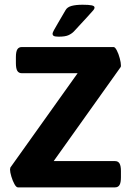

<svg xmlns="http://www.w3.org/2000/svg" viewBox="-20 -811 575 831"><path d="M23.4 0ZM23.4 -77.6Q23.4 -80.1 24.9 -85.9L315.9 -494.1H74.7Q61 -494.1 54.9 -504.4Q48.8 -514.6 48.8 -537.6V-564Q48.8 -586.9 54.9 -597.2Q61 -607.4 74.7 -607.4H471.7Q478 -607.4 485.6 -592.8Q493.2 -578.1 498.3 -558.8Q503.4 -539.6 503.4 -527.8Q503.4 -522.5 502.4 -521L212.4 -113.8H477.5Q491.2 -113.8 497.3 -103.5Q503.4 -93.3 503.4 -70.8V-43.5Q503.4 -20.5 497.3 -10.3Q491.2 0 477.5 0H57.6Q50.3 0 42.5 -14.2Q34.7 -28.3 29.1 -47.1Q23.4 -65.9 23.4 -77.6ZM207.5 -665.5Q207.5 -669.4 213.6 -680.7Q219.7 -691.9 229.5 -708.5Q251 -744.1 263.7 -767.1Q271 -780.3 289.8 -785.4Q308.6 -790.5 337.4 -790.5Q364.7 -790.5 377 -787.8Q389.2 -785.2 389.2 -778.3Q389.2 -773.4 384.8 -767.8Q380.4 -762.2 358.4 -738.3L299.3 -674.3Q289.6 -664.6 275.6 -658.4Q261.7 -652.3 234.4 -652.3Q218.8 -652.3 213.1 -655.3Q207.5 -658.2 207.5 -665.5Z"/></svg>

Font: Jaldi
Style: Bold
Weight: 400
Designer: Pablo Cosgaya and Nicolas Silva
Foundry: Omnibus-Type
Version: Version 1.007